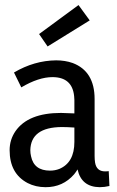

<svg xmlns="http://www.w3.org/2000/svg" viewBox="-20 -740 469 770"><path d="M379.9 10.7Q398.4 10.7 418.9 5.9L416 -53.7Q410.2 -52.7 401.4 -52.7Q367.2 -52.7 361.3 -87.9Q359.4 -99.6 359.4 -114.3V-342.8Q359.4 -454.1 271.5 -487.3Q241.2 -498 205.1 -498Q117.2 -497.1 36.1 -449.2L65.4 -389.6Q134.8 -430.7 190.4 -430.7Q269.5 -430.7 277.3 -354.5Q278.3 -346.7 278.3 -338.9V-285.2Q241.2 -287.1 224.6 -287.1Q92.8 -287.1 42 -213.9Q18.6 -179.7 18.6 -137.7Q18.6 -43.9 90.8 -5.9Q123 10.7 163.1 10.7Q232.4 10.7 277.3 -41Q285.2 -50.8 291 -60.5Q306.6 9.8 379.9 10.7ZM180.7 -55.7Q116.2 -55.7 104.5 -113.3Q101.6 -125 101.6 -137.7Q103.5 -229.5 227.5 -230.5Q248 -230.5 278.3 -228.5V-170.9Q278.3 -87.9 217.8 -62.5Q200.2 -55.7 180.7 -55.7ZM339.8 -658.2 294.9 -719.7 136.7 -603.5 170.9 -553.7Z"/></svg>

Font: Yaldevi Colombo Medium
Style: Regular
Weight: 500
Designer: Sol Matas, Denzil Rajitha, Kosala Senevirathne and Pathum Egodawatta
Foundry: Mooniak
Version: Version 1.020 ; ttfautohint (v1.6)